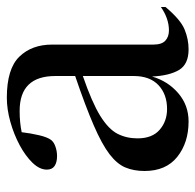

<svg xmlns="http://www.w3.org/2000/svg" viewBox="-25 -537 572 562"><g transform="rotate(-90 261.0 -256.0)"><path d="M521.5 -57.5Q484.5 -13.5 456 -1.8Q427.5 10 397.5 10Q354 10 337.2 -18Q320.5 -46 318 -97Q304.5 -50.5 269.2 -20.2Q234 10 186.5 10Q124.5 10 83 -23Q41.5 -56 41.5 -119Q41.5 -150.5 51.8 -175Q62 -199.5 90.8 -221.5Q119.5 -243.5 174.8 -267.5Q230 -291.5 319.5 -322V-380Q319.5 -484.5 217.5 -484.5Q183 -484.5 155 -478.5Q152 -452.5 146.2 -427.8Q140.5 -403 132 -392Q125.5 -384 112.2 -379.5Q99 -375 85 -375Q67 -375 56.2 -382.2Q45.5 -389.5 45.5 -405Q45.5 -426 65.5 -446.8Q85.5 -467.5 117.2 -484.5Q149 -501.5 185.8 -511.8Q222.5 -522 256 -522Q340.5 -522 376 -485.5Q411.5 -449 411.5 -389.5V-93Q411.5 -68.5 423 -58Q434.5 -47.5 453 -47.5Q487.5 -47.5 521.5 -71ZM137 -139.5Q137 -96.5 162 -74.8Q187 -53 223 -53Q266 -53 292.8 -78.2Q319.5 -103.5 319.5 -150.5V-299.5Q242.5 -273 203.2 -248.8Q164 -224.5 150.5 -198.2Q137 -172 137 -139.5Z"/></g></svg>

Font: Newsreader Display
Style: Regular
Weight: 400
Designer: Hugues Gentile
Foundry: Production Type
Version: Version 1.001